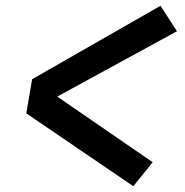

<svg xmlns="http://www.w3.org/2000/svg" viewBox="-20 -673 640 664"><path d="M441 -29 71 -281 91 -399 535 -653 592 -565 178 -339 508 -112Z"/></svg>

Font: Iosevka Custom Oblique
Style: Bold
Weight: 700
Italic angle: -9°
Monospace: yes
Designer: Belleve Invis
Foundry: Belleve Invis
Version: Version 30.1.2; ttfautohint (v1.8.4)